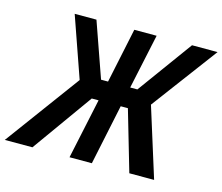

<svg xmlns="http://www.w3.org/2000/svg" viewBox="-156 -847 1135 980"><g transform="rotate(15 411.5 -357.0)"><path d="M-55 0H91L319 -319H355L287 0H405L472 -319H510L603 0H734L619 -367L878 -714H743L532 -424H494L556 -714H438L377 -424H340L238 -714H123L235 -394Z"/></g></svg>

Font: Noto Sans SemiCondensed SemiBold
Style: Italic
Weight: 600
Width: 4
Italic angle: -12°
Designer: Monotype Design Team
Foundry: Monotype Imaging Inc.
Version: Version 2.013